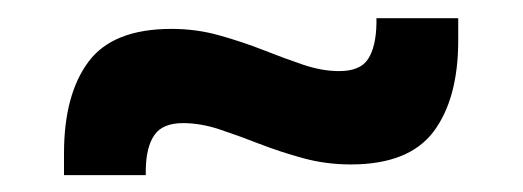

<svg xmlns="http://www.w3.org/2000/svg" viewBox="-20 -420 588 216"><path d="M374.5 -235Q347 -235 321.2 -242Q295.5 -249 271.8 -258.2Q248 -267.5 226.8 -274.5Q205.5 -281.5 186 -281.5Q163 -281.5 153.8 -268.2Q144.5 -255 144 -229.5V-223H52V-247.5Q52 -313.5 79.5 -350.5Q107 -387.5 173 -387.5Q201 -387.5 226.8 -380.2Q252.5 -373 276 -363.8Q299.5 -354.5 321 -347.2Q342.5 -340 361.5 -340Q385.5 -340 394.2 -353.8Q403 -367.5 403.5 -393.5V-399.5H495.5V-374.5Q495.5 -309 467.8 -272Q440 -235 374.5 -235Z"/></svg>

Font: Anek Odia Medium SemiBold
Style: Regular
Weight: 600
Version: Version 1.003